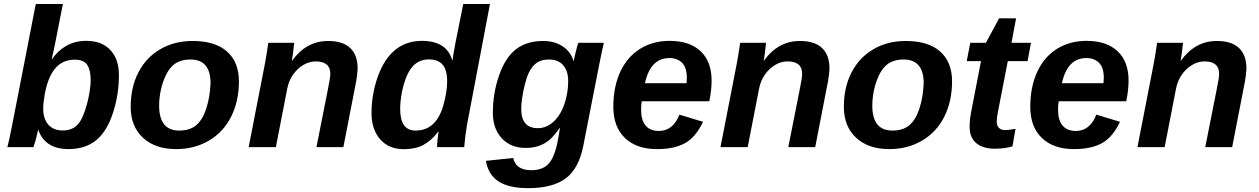

<svg xmlns="http://www.w3.org/2000/svg" viewBox="-20 -745 6372 972"><path d="M417.5 -538.1Q495.1 -538.1 538.6 -491.9Q582 -445.8 582 -365.2Q582 -314.5 574.5 -267.1Q566.9 -219.7 551.8 -173.3Q521.5 -79.6 466.6 -34.9Q411.6 9.8 326.7 9.8Q265.6 9.8 227.8 -15.6Q189.9 -41 174.3 -86.9H172.9Q165 -51.3 159.7 -32.7Q157.2 -24.9 154.5 -16.6Q151.9 -8.3 149.4 0H17.1Q19.5 -7.3 26.9 -40Q34.2 -72.8 41 -108.9L161.1 -724.6H298.3L257.3 -516.1Q253.9 -500.5 250.2 -482.9Q246.6 -465.3 241.7 -445.8H243.7Q271 -486.8 314.7 -512.5Q358.4 -538.1 417.5 -538.1ZM358.9 -442.9Q296.4 -442.9 259.3 -398.4Q223.1 -356 207 -270.5Q198.7 -223.6 198.7 -195.8Q198.7 -143.6 224.6 -114Q250.5 -84.5 296.9 -84.5Q346.2 -84.5 374 -115.2Q388.2 -130.4 399.9 -158Q411.6 -185.5 420.4 -218.5Q429.2 -251.5 434.1 -283.4Q439 -315.4 439 -338.9Q439 -390.1 421.6 -416.5Q404.3 -442.9 358.9 -442.9Z M1189.5 -333.5Q1189.5 -232.4 1149.9 -153.8Q1109.9 -75.2 1036.9 -32.7Q963.9 9.8 872.1 9.8Q765.6 9.8 703.6 -47.6Q641.6 -105 641.6 -204.6Q641.6 -302.7 680.7 -378.4Q719.7 -454.1 791.3 -495.8Q862.8 -537.6 954.6 -537.6Q1069.3 -537.6 1129.4 -484.1Q1189.5 -430.7 1189.5 -333.5ZM1045.9 -323.2Q1045.9 -443.8 944.3 -443.8Q889.2 -443.8 856 -414.6Q834 -395 818.1 -361.1Q802.2 -327.1 793.9 -287.4Q785.6 -247.6 785.6 -210.4Q785.6 -84 887.2 -84Q941.9 -84 974.1 -111.8Q1005.9 -139.2 1024.2 -195.3Q1042.5 -251.5 1045.9 -323.2Z M1434.1 -295.9 1376.5 0H1238.8L1319.8 -415.5Q1323.7 -435.1 1328.4 -463.1Q1333 -491.2 1338.4 -528.3H1469.2Q1469.2 -525.4 1467 -506.6Q1464.8 -487.8 1462.2 -467.3Q1459.5 -446.8 1457.5 -438H1459Q1530.8 -537.6 1641.1 -537.6Q1715.3 -537.6 1752.9 -502Q1790.5 -466.3 1790.5 -398.9Q1790.5 -386.7 1787.1 -360.1Q1783.7 -333.5 1780.3 -318.8L1718.3 0H1582L1639.6 -290.5Q1652.3 -352.5 1652.3 -371.1Q1652.3 -434.1 1578.1 -434.1Q1545.4 -434.1 1514.9 -415.8Q1484.4 -397.5 1462.9 -366.2Q1441.4 -335 1434.1 -295.9Z M2023.9 10.3Q1948.7 10.3 1904.8 -39.6Q1860.8 -89.4 1860.8 -172.9Q1860.8 -266.6 1892.1 -355.5Q1923.3 -444.8 1979.7 -491.5Q2036.1 -538.1 2115.7 -538.1Q2240.7 -538.1 2269 -441.4H2271.5Q2272.5 -451.2 2275.4 -470.7Q2278.3 -490.2 2284.2 -520.5L2325.2 -724.6H2460.4L2344.2 -112.8Q2339.4 -85.4 2335.9 -57.1Q2332.5 -28.8 2330.1 0H2192.9Q2192.9 -30.8 2200.2 -78.1H2198.2Q2163.6 -32.7 2123.3 -11.2Q2083 10.3 2023.9 10.3ZM2084 -84Q2160.6 -84 2200.2 -152.8Q2213.9 -176.3 2223.4 -208.3Q2232.9 -240.2 2238.3 -273.2Q2243.7 -306.2 2243.7 -332.5Q2243.7 -391.1 2220.7 -417.7Q2197.8 -444.3 2151.9 -444.3Q2102.5 -444.3 2070.8 -410.6Q2049.8 -388.2 2035.4 -350.8Q2021 -313.5 2013.4 -271.2Q2005.9 -229 2005.9 -191.9Q2005.9 -84 2084 -84Z M2653.8 207.5Q2556.6 207.5 2504.4 173.8Q2452.1 140.1 2439.9 69.3L2578.1 54.7Q2591.3 116.7 2669.9 116.7Q2723.6 116.7 2753.4 87.9Q2783.2 59.1 2799.8 -13.2Q2804.7 -36.6 2808.6 -57.9Q2812.5 -79.1 2814.9 -98.1H2814Q2783.2 -54.7 2760.3 -35.6Q2736.8 -16.6 2707.8 -6.3Q2678.7 3.9 2641.1 3.9Q2565.4 3.9 2520.3 -44.9Q2475.1 -93.8 2475.1 -173.8Q2475.1 -272.9 2506.3 -362.3Q2537.1 -452.6 2591.6 -495.1Q2646 -537.6 2729.5 -537.6Q2787.1 -537.6 2828.6 -510.3Q2870.1 -482.9 2883.3 -436H2884.3Q2886.2 -445.8 2891.1 -466.8Q2896 -487.8 2901.1 -506.8Q2906.2 -525.9 2907.7 -528.3H3037.1L3027.8 -487.8L3013.2 -416.5L2932.6 -4.9Q2909.7 108.9 2843.8 158.2Q2777.8 207.5 2653.8 207.5ZM2618.7 -193.4Q2618.7 -96.2 2703.1 -96.2Q2746.6 -96.2 2782.2 -128.9Q2817.9 -161.6 2837.2 -218Q2856.4 -274.4 2856.4 -335Q2856.4 -385.7 2831.1 -414.8Q2805.7 -443.8 2759.8 -443.8Q2722.7 -443.8 2698.7 -428.2Q2674.8 -412.6 2657.7 -377.9Q2646.5 -354.5 2637.7 -320.1Q2628.9 -285.6 2623.8 -251.5Q2618.7 -217.3 2618.7 -193.4Z M3229 -232.4Q3225.6 -215.3 3225.6 -189Q3225.6 -137.2 3248.3 -109.6Q3271 -82 3315.4 -82Q3387.2 -82 3419.4 -164.6L3539.1 -128.4Q3502.4 -50.8 3448.2 -20.5Q3394 9.8 3306.2 9.8Q3202.1 9.8 3143.6 -46.6Q3085 -103 3085 -204.1Q3085 -305.2 3120.1 -381.3Q3155.3 -457 3220 -497.6Q3284.7 -538.1 3369.6 -538.1Q3471.7 -538.1 3527.1 -485.6Q3582.5 -433.1 3582.5 -337.4Q3582.5 -289.1 3570.8 -232.4ZM3245.1 -323.7H3455.6L3457 -351.1Q3457 -403.3 3432.9 -427.2Q3408.7 -451.2 3369.6 -451.2Q3272.5 -451.2 3245.1 -323.7Z M3822.8 -295.9 3765.1 0H3627.4L3708.5 -415.5Q3712.4 -435.1 3717 -463.1Q3721.7 -491.2 3727.1 -528.3H3857.9Q3857.9 -525.4 3855.7 -506.6Q3853.5 -487.8 3850.8 -467.3Q3848.1 -446.8 3846.2 -438H3847.7Q3919.4 -537.6 4029.8 -537.6Q4104 -537.6 4141.6 -502Q4179.2 -466.3 4179.2 -398.9Q4179.2 -386.7 4175.8 -360.1Q4172.4 -333.5 4168.9 -318.8L4106.9 0H3970.7L4028.3 -290.5Q4041 -352.5 4041 -371.1Q4041 -434.1 3966.8 -434.1Q3934.1 -434.1 3903.6 -415.8Q3873 -397.5 3851.6 -366.2Q3830.1 -335 3822.8 -295.9Z M4799.8 -333.5Q4799.8 -232.4 4760.3 -153.8Q4720.2 -75.2 4647.2 -32.7Q4574.2 9.8 4482.4 9.8Q4376 9.8 4314 -47.6Q4252 -105 4252 -204.6Q4252 -302.7 4291 -378.4Q4330.1 -454.1 4401.6 -495.8Q4473.1 -537.6 4564.9 -537.6Q4679.7 -537.6 4739.7 -484.1Q4799.8 -430.7 4799.8 -333.5ZM4656.2 -323.2Q4656.2 -443.8 4554.7 -443.8Q4499.5 -443.8 4466.3 -414.6Q4444.3 -395 4428.5 -361.1Q4412.6 -327.1 4404.3 -287.4Q4396 -247.6 4396 -210.4Q4396 -84 4497.6 -84Q4552.2 -84 4584.5 -111.8Q4616.2 -139.2 4634.5 -195.3Q4652.8 -251.5 4656.2 -323.2Z M5015.6 7.8Q4955.1 7.8 4921.9 -20.8Q4888.7 -49.3 4888.7 -102.1Q4888.7 -138.2 4896.5 -178.7L4946.3 -435.5H4874L4892.1 -528.3H4971.2L5038.1 -652.3H5124L5100.6 -528.3H5199.2L5182.1 -435.5H5082L5031.2 -174.3Q5025.9 -146 5025.9 -130.9Q5025.9 -108.4 5037.4 -97.4Q5048.8 -86.4 5068.4 -86.4Q5085 -86.4 5121.1 -92.8L5105.5 -3.9Q5065.9 7.8 5015.6 7.8Z M5339.8 -232.4Q5336.4 -215.3 5336.4 -189Q5336.4 -137.2 5359.1 -109.6Q5381.8 -82 5426.3 -82Q5498 -82 5530.3 -164.6L5649.9 -128.4Q5613.3 -50.8 5559.1 -20.5Q5504.9 9.8 5417 9.8Q5313 9.8 5254.4 -46.6Q5195.8 -103 5195.8 -204.1Q5195.8 -305.2 5231 -381.3Q5266.1 -457 5330.8 -497.6Q5395.5 -538.1 5480.5 -538.1Q5582.5 -538.1 5637.9 -485.6Q5693.4 -433.1 5693.4 -337.4Q5693.4 -289.1 5681.6 -232.4ZM5356 -323.7H5566.4L5567.9 -351.1Q5567.9 -403.3 5543.7 -427.2Q5519.5 -451.2 5480.5 -451.2Q5383.3 -451.2 5356 -323.7Z M5933.6 -295.9 5876 0H5738.3L5819.3 -415.5Q5823.2 -435.1 5827.9 -463.1Q5832.5 -491.2 5837.9 -528.3H5968.8Q5968.8 -525.4 5966.6 -506.6Q5964.4 -487.8 5961.7 -467.3Q5959 -446.8 5957 -438H5958.5Q6030.3 -537.6 6140.6 -537.6Q6214.8 -537.6 6252.4 -502Q6290 -466.3 6290 -398.9Q6290 -386.7 6286.6 -360.1Q6283.2 -333.5 6279.8 -318.8L6217.8 0H6081.5L6139.2 -290.5Q6151.9 -352.5 6151.9 -371.1Q6151.9 -434.1 6077.6 -434.1Q6044.9 -434.1 6014.4 -415.8Q5983.9 -397.5 5962.4 -366.2Q5940.9 -335 5933.6 -295.9Z"/></svg>

Font: Arimo
Style: Bold Italic
Weight: 700
Italic angle: -12°
Designer: Steve Matteson
Foundry: Monotype Imaging Inc.
Version: Version 1.33